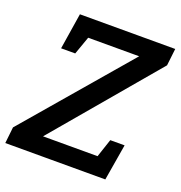

<svg xmlns="http://www.w3.org/2000/svg" viewBox="-127 -811 866 920"><g transform="rotate(20 305.5 -351.0)"><path d="M0 0 9 -83 470 -621 481 -610H175L206 -625L168 -518H96L125 -702H611L601 -615L142 -72L139 -92H461L431 -74L468 -185H541L510 0Z"/></g></svg>

Font: Bitter Thin SemiBold
Style: Italic
Weight: 600
Italic angle: -9°
Version: Version 2.002